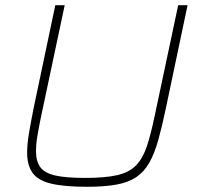

<svg xmlns="http://www.w3.org/2000/svg" viewBox="-20 -708 757 736"><path d="M314 8Q227 8 176.5 -4Q126 -16 105 -45Q84 -74 84 -123Q84 -155 91 -197Q98 -239 109 -294L192 -688H228L138 -264Q129 -221 123.5 -188Q118 -155 118 -129Q118 -89 135 -66.5Q152 -44 193 -35Q234 -26 306 -26Q383 -26 429 -36.5Q475 -47 501 -73.5Q527 -100 542.5 -146Q558 -192 573 -264L663 -688H699L616 -294Q601 -222 586.5 -170.5Q572 -119 552.5 -84.5Q533 -50 503 -29.5Q473 -9 427 -0.5Q381 8 314 8Z"/></svg>

Font: Saira Thin
Style: Italic
Weight: 100
Italic angle: -12°
Designer: Hector Gatti with collaboration of the Omnibus-Type team
Foundry: Omnibus-Type
Version: Version 1.101